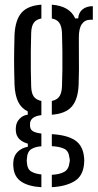

<svg xmlns="http://www.w3.org/2000/svg" viewBox="-20 -626 413 811"><path d="M154.8 164.8Q100.5 161.5 70.6 141.7Q40.7 121.8 36.9 83.2Q36.1 77 35.8 71.2Q35.4 65.4 36.1 59.5Q37.7 31.5 54.8 15.1Q71.8 -1.3 97.6 -6.1V-19.1Q50 -33 47.2 -71.2Q46.5 -77.6 46.5 -80.7Q46.5 -83.7 47.2 -89.4Q48.6 -109.7 62.7 -124.3Q76.8 -139 97.2 -141.7V-155.3Q69.9 -168.9 56.6 -196.2Q43.4 -223.5 41.4 -267.4Q40.5 -298.6 40 -323.2Q39.5 -347.8 39.5 -371Q39.5 -394.1 40 -420.1Q40.5 -446.1 41.4 -480.1Q44.8 -542.5 71 -572.3Q97.2 -602.2 154.8 -606.3V-547.9Q133 -544.1 122.9 -529.9Q112.7 -515.7 111.7 -487.3Q110.7 -448.8 110.2 -409.7Q109.8 -370.5 110.2 -332.7Q110.7 -295 111.7 -260.2Q112.7 -231.7 122.9 -217.8Q133.2 -203.8 154.8 -199.6V-139.6Q130.5 -136.8 118.6 -127.2Q106.8 -117.6 106.8 -102.4Q106.8 -100.7 106.8 -99.3Q106.8 -98 106.8 -96.2Q106.8 -80.3 117.5 -72.8Q128.2 -65.2 154.8 -61.9V-8.1Q128.7 -6.5 112.1 4.1Q95.5 14.7 93.9 41.2Q92.9 46.8 92.9 52.1Q92.9 57.5 93.9 63.2Q95.5 88.6 112.3 98.6Q129 108.5 154.8 110.8ZM198.9 164.5V112.3Q231.3 110.9 250.8 100.2Q270.3 89.5 273.3 61.8Q274.9 56.1 274.8 50.6Q274.7 45.2 273.1 39.5Q270.2 11.3 250.9 2.2Q231.7 -6.9 198.9 -8.6V-59.3Q262.8 -55.9 296.6 -33.6Q330.4 -11.4 335.1 38.5Q335.8 44.1 335.9 51.1Q336 58.1 335.1 66.3Q330.5 118.8 292.9 140.4Q255.4 162 198.9 164.5ZM198.9 -141.4V-199.6Q220 -203.8 230.2 -217.8Q240.4 -231.7 241.8 -260.2Q243.2 -295 243.5 -332.7Q243.7 -370.5 243.5 -409.7Q243.2 -448.8 241.8 -487.3Q240.4 -515.7 230.4 -529.8Q220.4 -544 198.9 -547.8V-606.3Q274.6 -600.3 297.6 -548.2H310.2Q311.9 -572.8 328.6 -586.3Q345.2 -599.9 372.1 -600V-542.6H361.9Q338.5 -542.6 325.8 -524.4Q313.1 -506.1 313.1 -469.2V-443.8Q313.1 -409.1 313.3 -382.3Q313.6 -355.5 313.5 -328.9Q313.5 -302.2 312.1 -267.4Q309.4 -205.6 283 -175.6Q256.7 -145.6 198.9 -141.4Z"/></svg>

Font: Big Shoulders Stencil Display SC Thin
Style: Regular
Weight: 100
Designer: Patric King
Foundry: XO Type Co
Version: Version 2.001